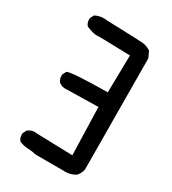

<svg xmlns="http://www.w3.org/2000/svg" viewBox="-187 -866 874 973"><g transform="rotate(30 250.0 -379.0)"><path d="M176.3 5.9Q165 2.9 152.8 1.2Q140.6 -0.5 127.9 -1Q123 -1 118.7 -1.5Q114.3 -2 109.9 -2.7Q105.5 -3.4 101.3 -4.4Q97.2 -5.4 93.3 -6.6Q89.4 -7.8 85.4 -9.3Q81.5 -10.7 77.6 -12.2L76.7 -12.7L75.7 -13.7Q62.5 -29.3 64.5 -53.2V-54.2L64.9 -55.2L74.7 -74.7L75.2 -76.2L76.2 -76.7Q99.6 -95.7 133.3 -89.8L338.9 -84L331.1 -362.3L132.8 -358.4H132.3Q114.7 -360.8 101.6 -371.6L101.1 -372.1Q87.9 -387.7 89.8 -411.6V-412.6L90.3 -413.6L100.1 -433.1L101.1 -435.1L103 -436Q131.3 -448.2 335 -450.2L338.9 -668Q156.2 -673.8 142.6 -671.9Q126 -669.9 81.5 -688L80.6 -688.5L79.6 -689.5Q72.8 -697.3 70.1 -707.3Q67.4 -717.3 68.4 -729V-730L68.8 -731L78.6 -750.5L79.6 -752.4L81.1 -753.4Q111.8 -769.5 150.9 -763.7Q243.7 -760.7 294.7 -758.8Q345.7 -756.8 358.9 -755.9Q364.3 -755.4 369.4 -754.4Q374.5 -753.4 379.6 -752.2Q384.8 -751 389.6 -749Q394.5 -747.1 399.2 -744.6Q403.8 -742.2 408.2 -739.3L409.7 -738.3L410.6 -736.8L426.3 -703.6L426.8 -702.6V-701.2L430.7 -54.7V-54.2V-53.2Q424.3 -27.3 409.7 -11.7L409.2 -11.2L408.2 -10.7Q375.5 9.8 332.5 5.9H177.7H177.2Z"/></g></svg>

Font: NaikaiFont
Style: SemiBold
Weight: 600
Version: Version 1.89